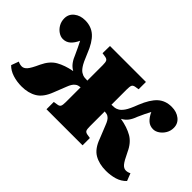

<svg xmlns="http://www.w3.org/2000/svg" viewBox="-76 -815 1114 1114"><g transform="rotate(45 481.5 -257.5)"><path d="M136 9Q97 9 62.5 -2Q28 -13 6 -36L23 -82Q31 -78 39 -76Q47 -74 55 -74Q71 -74 85.5 -90Q100 -106 123 -157Q148 -210 187.5 -232.5Q227 -255 284 -266V-267Q264 -278 250 -297Q236 -316 226 -342Q216 -364 207 -383Q198 -402 189 -419Q175 -388 156 -371.5Q137 -355 111 -355Q92 -355 73.5 -367.5Q55 -380 43.5 -400.5Q32 -421 32 -446Q32 -481 59 -502.5Q86 -524 126 -524Q177 -524 211 -493.5Q245 -463 271 -396Q292 -343 306.5 -322Q321 -301 334 -295Q345 -288 356.5 -286.5Q368 -285 382 -285V-412Q382 -435 377.5 -444Q373 -453 358 -456L332 -460L333 -520H628V-460L603 -456Q588 -453 584 -443.5Q580 -434 580 -411V-285Q595 -285 606 -286.5Q617 -288 629 -295Q642 -302 656.5 -322.5Q671 -343 691 -396Q718 -463 751.5 -493.5Q785 -524 836 -524Q877 -524 904 -502.5Q931 -481 931 -446Q931 -421 919 -400.5Q907 -380 888.5 -367.5Q870 -355 851 -355Q825 -355 806.5 -371Q788 -387 773 -419Q755 -385 736 -342Q726 -314 712.5 -296Q699 -278 678 -267V-266Q736 -256 776 -233Q816 -210 840 -157Q864 -106 878 -90Q892 -74 909 -74Q924 -74 939 -82L957 -36Q933 -11 899.5 -1Q866 9 828 9Q772 9 732.5 -14Q693 -37 671 -99Q652 -144 640 -176Q628 -208 615 -218Q607 -225 599 -227Q591 -229 580 -230V-108Q580 -85 584 -76Q588 -67 603 -64L628 -60V0H332V-60L358 -64Q373 -66 377.5 -75.5Q382 -85 382 -108V-230Q374 -229 365.5 -227Q357 -225 349 -218Q334 -207 322 -175Q310 -143 292 -99Q269 -38 230 -14.5Q191 9 136 9Z"/></g></svg>

Font: Literata 36pt ExtraBold
Style: Regular
Weight: 800
Designer: Latin by Veronika Burian and Jose Scaglione. Greek by Irene Vlachou. Cyrillic by Vera Evstafieva.
Foundry: TypeTogether
Version: Version 3.002